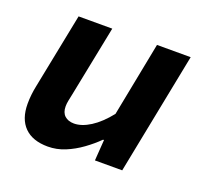

<svg xmlns="http://www.w3.org/2000/svg" viewBox="-94 -609 789 734"><g transform="rotate(20 300.0 -242.0)"><path d="M167 12Q105 12 72 -21Q39 -54 39 -116Q39 -134 41 -152.5Q43 -171 47 -190L108 -496H245L187 -206Q184 -192 181.5 -179.5Q179 -167 179 -156Q179 -131 193 -118Q207 -105 231 -105Q262 -105 297.5 -127.5Q333 -150 368 -194L427 -496H564L466 0H355L361 -85H357Q333 -61 302 -38.5Q271 -16 237 -2Q203 12 167 12Z"/></g></svg>

Font: Source Code Pro ExtraLight
Style: Bold Italic
Weight: 700
Italic angle: -11°
Monospace: yes
Version: Version 1.016;hotconv 1.0.116;makeotfexe 2.5.65601